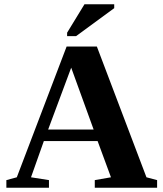

<svg xmlns="http://www.w3.org/2000/svg" viewBox="-20 -878 762 898"><path d="M209 -35.6V0H9.8V-35.6L58.6 -48.8L291.5 -660.2H433.1L665 -48.8L714.8 -35.6V0H423.3V-35.6L499 -48.8L436.5 -218.3H185.1L125 -48.8ZM313 -561.5 205.1 -272H418ZM293.9 -709V-725.1L375 -857.9H514.2V-839.8L335.9 -709Z"/></svg>

Font: Liberation Serif
Style: Bold
Weight: 700
Designer: Steve Matteson
Foundry: Ascender Corporation
Version: Version 2.1.5